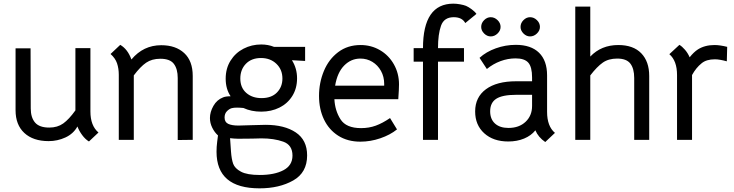

<svg xmlns="http://www.w3.org/2000/svg" viewBox="-20 -763 4011 1049"><path d="M65 -161V-499H147L148 -171Q148 -121 171.5 -93.5Q195 -66 249 -66Q294 -66 325.5 -88.5Q357 -111 392 -160V-500H474V-154Q474 -76 518 -39L466 10Q446 -2 429 -25Q412 -48 403 -72Q381 -32 337.5 -12Q294 8 246 8Q161 8 113 -36.5Q65 -81 65 -161Z M584 -468 637 -518Q678 -494 698 -438Q763 -516 861 -516Q940 -516 986.5 -473Q1033 -430 1033 -348V1L951 2V-337Q951 -386 930 -414Q909 -442 856 -442Q810 -442 778.5 -420.5Q747 -399 711 -351V1H629V-354Q629 -389 619.5 -417Q610 -445 584 -468Z M1163 66Q1163 39 1166.5 12Q1170 -15 1171 -23Q1152 -40 1139.5 -65.5Q1127 -91 1127 -118Q1127 -151 1146 -184.5Q1165 -218 1199 -231Q1213 -237 1240 -237Q1213 -277 1213 -333Q1213 -389 1239.5 -431.5Q1266 -474 1310.5 -497Q1355 -520 1407 -520Q1445 -520 1477 -507H1647V-430L1575 -434Q1603 -390 1603 -335Q1603 -280 1577 -238.5Q1551 -197 1506.5 -175Q1462 -153 1407 -153Q1353 -153 1310 -173Q1290 -175 1275 -175Q1257 -175 1246 -172Q1232 -168 1219.5 -155Q1207 -142 1207 -121Q1207 -96 1226.5 -86.5Q1246 -77 1283 -77L1351 -79L1431 -81Q1534 -81 1596 -39.5Q1658 2 1658 86Q1658 180 1582 223Q1506 266 1398 266Q1163 266 1163 66ZM1523 -334Q1523 -383 1490 -414.5Q1457 -446 1406 -446Q1354 -446 1323.5 -414.5Q1293 -383 1293 -334Q1293 -284 1325.5 -255.5Q1358 -227 1409 -227Q1463 -227 1493 -257.5Q1523 -288 1523 -334ZM1578 87Q1578 29 1527.5 11Q1477 -7 1408 -7Q1383 -7 1371 -6Q1360 -6 1340 -5.5Q1320 -5 1281 -5L1258 -6Q1259 -6 1237 -8L1242 64Q1245 107 1254 132Q1263 157 1296.5 175Q1330 193 1399 193Q1479 193 1528.5 167Q1578 141 1578 87Z M1953 -63Q1996 -63 2033 -76.5Q2070 -90 2111 -118L2149 -56Q2112 -26 2058 -7.5Q2004 11 1949 11Q1879 11 1828 -21.5Q1777 -54 1750 -110.5Q1723 -167 1723 -239Q1723 -311 1749.5 -375Q1776 -439 1827.5 -478Q1879 -517 1950 -517Q2008 -517 2056 -489Q2104 -461 2132 -411.5Q2160 -362 2160 -302Q2160 -277 2156 -221H1807Q1810 -159 1840.5 -111Q1871 -63 1953 -63ZM2079 -295V-305Q2079 -344 2061.5 -375.5Q2044 -407 2014.5 -425Q1985 -443 1949 -443Q1898 -443 1860.5 -405Q1823 -367 1811 -295Z M2373 -500H2515V-426H2373V1H2291V-426H2240V-500H2291Q2291 -743 2457 -743Q2474 -743 2493.5 -739.5Q2513 -736 2526 -731Q2540 -725 2557.5 -712Q2575 -699 2583 -687L2522 -637Q2505 -669 2459 -669Q2406 -669 2389.5 -622.5Q2373 -576 2373 -500Z M2905 -51Q2882 -22 2843.5 -6Q2805 10 2757 10Q2675 10 2625.5 -35Q2576 -80 2576 -154Q2576 -232 2635 -275.5Q2694 -319 2800 -319H2887V-340Q2887 -397 2866.5 -420.5Q2846 -444 2797 -444Q2755 -444 2714.5 -429Q2674 -414 2640 -386L2600 -447Q2636 -480 2689 -499Q2742 -518 2798 -518Q2881 -518 2925 -475Q2969 -432 2969 -351V-152Q2969 -73 3012 -37L2959 13Q2921 -13 2905 -51ZM2887 -184V-245H2800Q2725 -245 2691.5 -223.5Q2658 -202 2658 -155Q2658 -112 2684.5 -88Q2711 -64 2758 -64Q2816 -64 2851.5 -97.5Q2887 -131 2887 -184ZM2609 -616Q2609 -637 2625 -653Q2641 -669 2661 -669Q2682 -669 2698.5 -653Q2715 -637 2715 -616Q2715 -596 2698.5 -580Q2682 -564 2661 -564Q2641 -564 2625 -580Q2609 -596 2609 -616ZM2824 -616Q2824 -637 2840 -653Q2856 -669 2876 -669Q2897 -669 2913.5 -653Q2930 -637 2930 -616Q2930 -596 2913.5 -580Q2897 -564 2876 -564Q2856 -564 2840 -580Q2824 -596 2824 -616Z M3205 -727V-454Q3265 -517 3358 -517Q3440 -517 3483.5 -472Q3527 -427 3527 -348V1H3445V-337Q3445 -388 3424 -415.5Q3403 -443 3352 -443Q3305 -443 3273.5 -421Q3242 -399 3205 -351V1H3123V-727Z M3953 -507 3951 -428Q3911 -439 3886 -439Q3839 -439 3813 -417Q3783 -393 3761 -353V1H3679V-353Q3679 -431 3637 -467L3692 -518Q3707 -509 3722.5 -491Q3738 -473 3748 -450Q3770 -478 3793 -493Q3831 -517 3884 -517Q3913 -517 3953 -507Z"/></svg>

Font: Bellota Text
Style: Bold
Weight: 700
Designer: Kemie Guaida
Foundry: Kemie Guaida
Version: Version 4.001